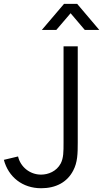

<svg xmlns="http://www.w3.org/2000/svg" viewBox="-20 -960 534 994"><path d="M196.5 -805H271.5L345.5 -891.5L419 -805H494L379.5 -940H311.5ZM193 14.5C268.5 14.5 327.5 -16 359 -77C381.5 -119.5 382.5 -164 382.5 -221.5V-720H309V-221.5C309 -174.5 309 -142.5 294.5 -114C272.5 -72.5 229.5 -56 192.5 -56C133.5 -56 85.5 -97 73.5 -150L0 -132.5C23.5 -43.5 96.5 14.5 193 14.5Z"/></svg>

Font: Vela Sans
Style: Regular
Weight: 400
Designer: Principal design: Mikhail Sharanda - project Manrope.
Design modification: Ravid Balaliev
Foundry: Mikhail Sharanda
Version: Version 1.001